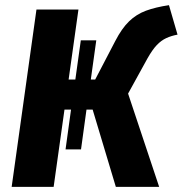

<svg xmlns="http://www.w3.org/2000/svg" viewBox="-20 -731 714 751"><path d="M640.9 -710.8 674.4 -595.5Q650.1 -591.1 630.3 -581.9Q610.5 -572.8 593.2 -554.6Q575.8 -536.3 556.9 -502.7L481 -364.9L602.6 0H433.1L342.4 -302.2H318.3L296.9 -146.7H236.4L257.8 -302.2H232.2L189.8 0H25.6L122.6 -693.6H286.8L248.4 -419.9H274.7L296.1 -573.3H356.6L335.2 -419.9H352.3L430.7 -570.3Q456.4 -620 484.8 -647.5Q513.2 -675.1 550.9 -689.1Q588.6 -703 640.9 -710.8Z"/></svg>

Font: Fira Sans Variable
Style: Italic
Weight: 397
Italic angle: -8°
Designer: Carrois Corporate & Edenspiekermann AG
Foundry: Carrois Corporate GbR & Edenspiekermann AG
Version: Version 4.202